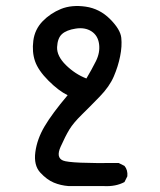

<svg xmlns="http://www.w3.org/2000/svg" viewBox="-20 -503 540 650"><path d="M212.9 127Q185.5 125 162.1 115.2Q138.7 105.5 116.2 81.1Q93.8 56.6 99.6 12.2Q105.5 -32.2 130.9 -75.2Q156.2 -118.2 209 -180.7Q178.7 -195.3 144 -230Q109.4 -264.6 98.6 -295.9Q87.9 -327.1 92.8 -365.2Q97.7 -403.3 124 -430.7Q150.4 -458 186.5 -472.7Q222.7 -487.3 270 -480.5Q317.4 -473.6 352.5 -438.5Q387.7 -403.3 390.6 -375Q393.6 -346.7 386.7 -312.5Q379.9 -278.3 365.2 -244.1Q350.6 -210 317.9 -176.3Q285.2 -142.6 256.8 -114.7Q228.5 -86.9 214.8 -64.5Q201.2 -42 185.1 -5.9Q168.9 30.3 193.4 40.5Q217.8 50.8 381.8 48.8L401.4 58.6Q413.1 72.3 411.1 93.8L401.4 113.3Q372.1 128.9 333 127ZM272.5 -237.3Q290 -266.6 304.7 -295.9Q319.3 -325.2 315.4 -354Q311.5 -382.8 289.6 -397Q267.6 -411.1 236.3 -406.2Q205.1 -401.4 189.9 -387.7Q174.8 -374 173.3 -343.8Q171.9 -313.5 203.1 -282.7Q234.4 -252 272.5 -237.3Z"/></svg>

Font: JasonHandwriting4
Style: Regular
Weight: 400
Version: Version 1.01.21